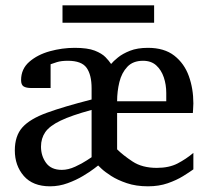

<svg xmlns="http://www.w3.org/2000/svg" viewBox="-20 -669 761 702"><path d="M163.1 12.2Q100.1 12.2 67.1 -25.6Q34.2 -63.5 34.2 -119.1Q34.2 -172.4 62 -203.4Q89.8 -234.4 151.6 -256.8Q213.4 -279.3 314.9 -305.2Q314.9 -315.4 314.9 -325.7Q314.9 -335.9 314.9 -346.2Q314.9 -395.5 296.6 -421.1Q278.3 -446.8 228 -446.8Q204.1 -446.8 188.2 -441.9Q172.4 -437 165 -434.1V-347.2Q160.6 -347.2 143.6 -347.2Q126.5 -347.2 110.8 -347.2Q95.2 -347.2 95.2 -347.2Q75.7 -347.2 66.4 -353Q57.1 -358.9 57.1 -376Q57.1 -417 87.2 -443.1Q117.2 -469.2 162.4 -481.7Q207.5 -494.1 252.9 -494.1Q300.3 -494.1 326.4 -483.9Q352.5 -473.6 365.7 -460Q378.9 -446.3 386.2 -435.1Q394 -444.8 411.1 -458.7Q428.2 -472.7 455.3 -483.4Q482.4 -494.1 521 -494.1Q580.6 -494.1 617.2 -465.6Q653.8 -437 670.4 -390.9Q687 -344.7 687 -291Q687 -282.7 686 -269.3Q685.1 -255.9 685.1 -255.9H408.2V-123Q429.7 -101.6 464.8 -78.4Q500 -55.2 553.2 -55.2Q598.1 -55.2 629.2 -71.3Q660.2 -87.4 687 -109.9V-49.8Q672.9 -39.6 649.2 -24.9Q625.5 -10.3 593.3 1Q561 12.2 521 12.2Q477.5 12.2 443.6 0.7Q409.7 -10.7 386.2 -25.9Q362.8 -41 350.8 -52.5Q338.9 -64 338.9 -64Q338.9 -64 324 -52.5Q309.1 -41 283.9 -25.9Q258.8 -10.7 227.5 0.7Q196.3 12.2 163.1 12.2ZM206.1 -47.9Q229.5 -47.9 254.9 -59.6Q280.3 -71.3 297.6 -82.8Q314.9 -94.2 314.9 -94.2V-267.1Q241.2 -247.1 201.2 -227.8Q161.1 -208.5 145.5 -185.8Q129.9 -163.1 129.9 -132.8Q129.9 -99.1 148.4 -73.5Q167 -47.9 206.1 -47.9ZM408.2 -298.8H587.9V-329.1Q587.9 -359.4 578.9 -386.2Q569.8 -413.1 551.3 -429.9Q532.7 -446.8 502.9 -446.8Q466.3 -446.8 445.6 -424.8Q424.8 -402.8 416.5 -368.9Q408.2 -335 408.2 -298.8ZM543.5 -585.9H208.5V-649.4H543.5Z"/></svg>

Font: Charis
Style: Regular
Weight: 400
Designer: Walt Agee, Miriam Martin, Annie Olsen, Victor Gaultney, Lorna Priest, Alan Ward, Bob Hallissy, Martin Hosken, Sharon Cor
Foundry: SIL Global
Version: Version 7.000